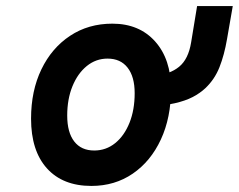

<svg xmlns="http://www.w3.org/2000/svg" viewBox="-20 -601 787 633"><path d="M281.4 12Q187 12 134.7 -46Q82.4 -104.1 82.4 -209.6Q82.4 -301.8 116.5 -372.4Q150.6 -443 211.1 -483Q271.5 -523 350.4 -523Q439 -523 491.4 -464.4Q543.8 -405.7 543.8 -307Q543.8 -213.2 510.4 -141.2Q477 -69.2 417.8 -28.6Q358.6 12 281.4 12ZM290.6 -104.8Q329.6 -104.8 359.7 -129.1Q389.8 -153.4 406.9 -196.1Q424 -238.8 424 -293.8Q424 -348.1 400.6 -378Q377.3 -407.8 334.6 -407.8Q296.4 -407.8 266.2 -383.4Q236.1 -358.9 218.8 -316.5Q201.6 -274.1 201.6 -220Q201.6 -164.5 224.7 -134.7Q247.8 -104.8 290.6 -104.8ZM469.8 -250.2 487.2 -350.6Q540 -355.8 570.6 -381Q601.3 -406.1 610.2 -461.8L629.8 -581H747.4L728.4 -471.8Q719.5 -419.7 703.6 -379.5Q687.7 -339.3 657 -310.2Q639.6 -293.9 615.5 -281.2Q591.3 -268.6 556.1 -260.6Q520.9 -252.6 469.8 -250.2Z"/></svg>

Font: Overpass
Style: Italic
Weight: 400
Italic angle: -10°
Designer: Delve Withrington, Dave Bailey, Thomas Jockin
Foundry: Delve Fonts LLC
Version: Version 4.000